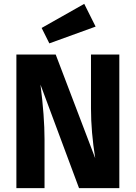

<svg xmlns="http://www.w3.org/2000/svg" viewBox="-20 -976 703 996"><path d="M417 -956 476 -838 236 -751 196 -831ZM599 -693V0H390L190 -537Q211 -372 211 -254V0H65V-693H269L474 -155Q452 -292 452 -413V-693Z"/></svg>

Font: Fira Sans
Style: Bold
Weight: 700
Designer: bBox Type GmbH & Carrois Corporate GbR & Edenspiekermann AG
Foundry: bBox Type GmbH & Carrois Corporate GbR & Edenspiekermann AG
Version: Version 4.301;PS 004.301;hotconv 1.0.88;makeotf.lib2.5.64775